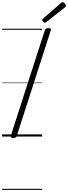

<svg xmlns="http://www.w3.org/2000/svg" viewBox="-20 -1279 637 1799"><path d="M104 14Q90 14 84 9Q78 4 81 -6L400 -996Q404 -1006 411 -1010.5Q418 -1015 434 -1015Q448 -1015 454 -1010.5Q460 -1006 456 -995L137 -5Q134 4 127 9Q120 14 104 14ZM401 -1066Q393 -1066 384.5 -1074.5Q376 -1083 376 -1090Q376 -1093 377 -1096Q378 -1099 382 -1103L550 -1250Q554 -1253 557 -1256Q560 -1259 565 -1259Q572 -1259 579.5 -1253.5Q587 -1248 592 -1240.5Q597 -1233 597 -1226Q597 -1222 596 -1218.5Q595 -1215 589 -1211L415 -1073Q410 -1070 407 -1068Q404 -1066 401 -1066ZM0 490H375V500H0ZM0 -20H375V0H0ZM0 -505H375V-500H0ZM0 -1010H375V-1000H0Z"/></svg>

Font: Playwrite AU TAS Guides
Style: Regular
Weight: 400
Designer: Veronika Burian, José Scaglione
Foundry: TypeTogether
Version: Version 1.003